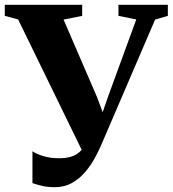

<svg xmlns="http://www.w3.org/2000/svg" viewBox="-40 -763 718 799"><path d="M188 16Q158 16 135 10.5Q112 5 95 -1V-133.5Q110.5 -122.5 139.5 -113.5Q168.5 -104.5 207 -104.5Q233.5 -104.5 254.2 -110.5Q275 -116.5 290.5 -130Q306 -143.5 315.5 -165V-107.5L35.5 -682L-20 -697V-743H302V-697L224.5 -681.5L364 -358.5L406 -245.5L367.5 -239L409 -359L527 -682L453 -697V-743H658.5V-697L605.5 -681.5L380.5 -158Q370.5 -134.5 354.2 -104.8Q338 -75 314.8 -47.5Q291.5 -20 260 -2Q228.5 16 188 16Z"/></svg>

Font: Merriweather 72pt ExtraBold
Style: Regular
Weight: 800
Version: Version 2.100